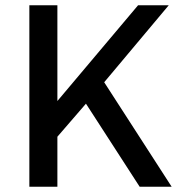

<svg xmlns="http://www.w3.org/2000/svg" viewBox="-20 -706 684 726"><path d="M91 0V-686H197V-324L502 -686H618L374 -395L629 0H508L305 -314L197 -189V0Z"/></svg>

Font: Chivo Medium
Style: Regular
Weight: 400
Version: Version 2.002